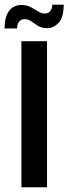

<svg xmlns="http://www.w3.org/2000/svg" viewBox="-54 -795 291 815"><path d="M36.9 -620H145.6V0H36.9ZM-34.5 -674.1Q-34.5 -724.9 -15 -749.4Q4.4 -773.8 36 -773.8Q59.3 -773.8 75.9 -764.9Q92.6 -756.1 107.1 -746.9Q121.6 -737.7 136.6 -737.7Q151.6 -737.7 159.8 -748.6Q167.9 -759.5 167.9 -775.1H216.3Q216.3 -721.3 194.9 -698.3Q173.4 -675.4 146.5 -675.4Q122.9 -675.4 107.5 -685.1Q92.2 -694.8 79.2 -704.3Q66.2 -713.8 48.6 -713.8Q36.5 -713.8 27.5 -703.5Q18.6 -693.1 18.6 -674.1Z"/></svg>

Font: Smooch Sans Thin
Style: Regular
Weight: 100
Designer: Robert E. Leuschke
Foundry: Robert E. Leuschke
Version: Version 1.010